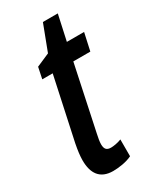

<svg xmlns="http://www.w3.org/2000/svg" viewBox="-175 -715 645 782"><g transform="rotate(-30 147.5 -324.5)"><path d="M115 10C141 10 178 5 204 -8V-87C187 -80 166 -77 155 -77C134 -77 126 -87 126 -109C126 -121 129 -138 133 -156L197 -458H277L295 -540H214L240 -659H170L124 -538L62 -511L51 -458H100L37 -165C31 -134 28 -110 28 -90C28 -29 53 10 115 10Z"/></g></svg>

Font: Noto Sans UI Condensed Medium
Style: Italic
Weight: 500
Width: 3
Italic angle: -12°
Designer: Monotype Design Team
Foundry: Monotype Imaging Inc.
Version: Version 1.901